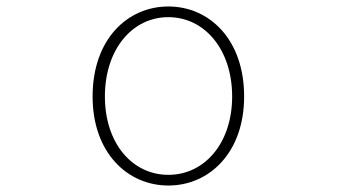

<svg xmlns="http://www.w3.org/2000/svg" viewBox="-20 -560 1040 593"><path d="M500 13C626 13 734 -88 734 -262C734 -439 626 -540 500 -540C374 -540 266 -439 266 -262C266 -88 374 13 500 13ZM500 -20C388 -20 304 -118 304 -262C304 -407 388 -507 500 -507C612 -507 697 -407 697 -262C697 -118 612 -20 500 -20Z"/></svg>

Font: Harano Aji Gothic K1 ExtraLight
Style: Regular
Weight: 250
Foundry: Masamichi Hosoda
Version: HaranoAjiGothicK1-ExtraLight version 20230610;ttx 4.39.4